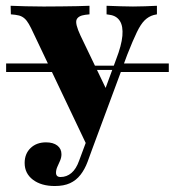

<svg xmlns="http://www.w3.org/2000/svg" viewBox="-20 -439 593 652"><path d="M233.9 -201.6 225 -216.1H385.5L380.6 -201.6ZM0.8 -194.4V-223.4H216.1L233.9 -194.4ZM379 -194.4 389.5 -223.4H553.2V-194.4ZM281.5 68.5 85.5 -343.5Q77.4 -359.7 70.6 -368.5Q63.7 -377.4 54.8 -382.3Q46 -387.1 32.3 -388.7L16.9 -390.3L16.1 -419.4Q37.9 -418.5 67.7 -417.7Q97.6 -416.9 125.8 -416.9H126.6H132.3Q160.5 -416.9 188.7 -417.3Q216.9 -417.7 242.3 -418.1Q267.7 -418.5 283.9 -419.4V-390.3L269.4 -388.7Q245.2 -385.5 239.9 -371.8Q234.7 -358.1 253.2 -318.5L348.4 -120.2L327.4 -109.7L374.2 -237.1Q392.7 -284.7 395.6 -317.3Q398.4 -350 387.1 -367.7Q375.8 -385.5 352.4 -388.7L341.9 -390.3V-419.4Q369.4 -418.5 389.9 -417.7Q410.5 -416.9 431.5 -416.9Q453.2 -416.9 472.6 -417.7Q491.9 -418.5 512.9 -419.4V-390.3L501.6 -387.9Q484.7 -383.1 471.4 -370.2Q458.1 -357.3 444.8 -329.8Q431.5 -302.4 412.1 -253.2L292.7 68.5ZM166.1 192.7Q120.2 192.7 91.9 171.4Q63.7 150 63.7 114.5Q63.7 83.1 83.9 63.7Q104 44.4 136.3 44.4Q160.5 44.4 174.6 55.2Q188.7 66.1 188.7 84.7Q188.7 96 183.9 106.9Q179 117.7 174.6 127.8Q170.2 137.9 170.2 147.6Q170.2 162.1 185.5 162.1Q206.5 162.1 222.6 148.4Q238.7 134.7 248.4 107.3L284.7 9.7L312.1 15.3L277.4 110.5Q267.7 136.3 253.2 154.8Q238.7 173.4 217.7 183.1Q196.8 192.7 166.1 192.7Z"/></svg>

Font: Playfair 5pt SemiExpanded Light Black
Style: Regular
Weight: 900
Version: Version 2.203